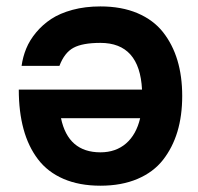

<svg xmlns="http://www.w3.org/2000/svg" viewBox="-20 -570 623 604"><path d="M295.9 -90.8Q344.2 -90.8 376.5 -118.7Q408.7 -146.5 420.9 -198.2H171.9Q194.3 -90.8 295.9 -90.8ZM295.9 -549.8Q362.3 -549.8 412.4 -528.6Q462.4 -507.3 492.7 -469Q522.9 -430.7 538.1 -380.4Q553.2 -330.1 553.2 -268.1Q553.2 -206.1 538.1 -155.8Q522.9 -105.5 492.7 -66.9Q462.4 -28.3 412.4 -7.1Q362.3 14.2 295.9 14.2Q229.5 14.2 179.7 -7.3Q129.9 -28.8 99.4 -69.1Q68.8 -109.4 54 -164.1Q39.1 -218.8 39.1 -288.1H426.8Q419.4 -435.1 295.9 -435.1Q239.7 -435.1 211.2 -419.7Q182.6 -404.3 167 -362.8H47.9Q51.8 -391.1 62.5 -417.2Q73.2 -443.4 93.5 -467.8Q113.8 -492.2 141.1 -510.3Q168.5 -528.3 208.3 -539.1Q248 -549.8 295.9 -549.8Z"/></svg>

Font: Miedinger*
Style: Bold
Weight: 700
Version: Version 001.000